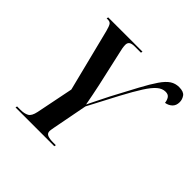

<svg xmlns="http://www.w3.org/2000/svg" viewBox="-180 -890 1061 1061"><g transform="rotate(45 351.0 -359.5)"><path d="M81 0 83 -10H110Q139 -10 158 -20Q177 -30 185 -69L229 -288L137 -654Q129 -684 122 -694Q115 -704 99 -704H89L91 -714H359L357 -704H309Q285 -704 275 -696.5Q265 -689 265 -674Q265 -652 274 -618L320 -413Q326 -384 333 -350Q340 -316 345 -287Q355 -309 371 -340Q387 -371 407 -412Q453 -499 485 -558.5Q517 -618 541.5 -653.5Q566 -689 589 -704Q612 -719 641 -719Q677 -719 689.5 -701Q702 -683 702 -662Q702 -636 686.5 -621Q671 -606 647 -602Q645 -621 636 -634.5Q627 -648 606 -648Q581 -648 558 -628.5Q535 -609 507.5 -566Q480 -523 442 -452Q404 -381 350 -277L310 -69Q306 -47 306 -41Q306 -22 322.5 -16Q339 -10 365 -10H386L384 0Z"/></g></svg>

Font: Noto Serif Display Condensed SemiBold
Style: Italic
Weight: 600
Width: 3
Italic angle: -12°
Designer: Monotype Design Team
Foundry: Monotype Imaging Inc.
Version: Version 2.009